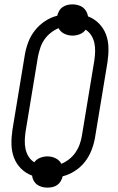

<svg xmlns="http://www.w3.org/2000/svg" viewBox="-20 -807 540 879"><path d="M197 52Q184 52 171.5 48.5Q159 45 149.5 38Q140 31 134 20Q128 9 127 -3Q97 -14 75.5 -36Q54 -58 43.5 -86.5Q33 -115 32.5 -147.5Q32 -180 37 -213L94 -558Q99 -587 110 -615.5Q121 -644 140.5 -668.5Q160 -693 186.5 -710.5Q213 -728 242 -735Q245 -747 251 -757.5Q257 -768 267.5 -775Q278 -782 289.5 -784.5Q301 -787 312 -787Q325 -787 337.5 -783.5Q350 -780 359.5 -773Q369 -766 375 -755Q381 -744 383 -732Q412 -721 433.5 -699Q455 -677 465.5 -648.5Q476 -620 476.5 -587.5Q477 -555 472 -522L415 -177Q410 -148 399 -119.5Q388 -91 369 -66.5Q350 -42 323 -24.5Q296 -7 267 0Q264 12 258 22.5Q252 33 242 40Q232 47 220 49.5Q208 52 197 52ZM261 -57Q280 -65 297 -78.5Q314 -92 326 -109.5Q338 -127 345 -147Q352 -167 355 -186L412 -531Q415 -552 415.5 -572Q416 -592 412 -610.5Q408 -629 398 -645Q388 -661 372 -671Q362 -657 345.5 -650.5Q329 -644 312 -644Q292 -644 274.5 -652.5Q257 -661 248 -678Q229 -670 212 -656.5Q195 -643 183 -625.5Q171 -608 164.5 -588Q158 -568 154 -549L97 -204Q94 -183 93.5 -163Q93 -143 97 -124.5Q101 -106 111 -90Q121 -74 137 -64Q147 -78 163.5 -84.5Q180 -91 197 -91Q217 -91 234.5 -82.5Q252 -74 261 -57Z"/></svg>

Font: Iosevka SS04 Light
Style: Italic
Weight: 300
Italic angle: -9°
Monospace: yes
Designer: Belleve Invis
Foundry: Belleve Invis
Version: Version 19.0.0; ttfautohint (v1.8.4)